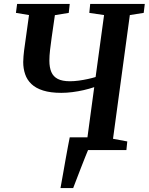

<svg xmlns="http://www.w3.org/2000/svg" viewBox="-20 -763 756 976"><path d="M287.5 193Q293.5 161 300 123.5Q306.5 86 313 49.5Q319.5 13 325.2 -17.2Q331 -47.5 334.5 -65H447L427.5 0Q423.5 9.5 413.2 35Q403 60.5 390.8 92Q378.5 123.5 368 151.2Q357.5 179 352 193ZM328 0 333.5 -44.5 423.5 -57.5 459 -320Q434 -311.5 405.8 -305Q377.5 -298.5 348.5 -294.8Q319.5 -291 291.5 -291Q237 -291 199.5 -302.8Q162 -314.5 139.8 -335.8Q117.5 -357 107.8 -385.8Q98 -414.5 98 -447.5Q98 -462 99.5 -477.5Q101 -493 102.5 -506.5L127.5 -686.5L61 -697.5L67 -743H334.5L329.5 -697.5L259 -686L242.5 -571.5Q238 -540 234.5 -509.5Q231 -479 231 -455Q231 -420 241 -396.8Q251 -373.5 273.8 -361.8Q296.5 -350 335.5 -350Q356.5 -350 380.5 -353.2Q404.5 -356.5 427.2 -361.5Q450 -366.5 466 -371.5L509 -686.5L434 -697.5L438.5 -743H716L710.5 -697.5L640 -686.5L554.5 -57.5L627 -44L622.5 0Z"/></svg>

Font: Merriweather 28pt SemiBold
Style: Italic
Weight: 600
Italic angle: -7.8°
Version: Version 2.101